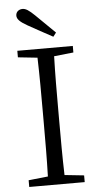

<svg xmlns="http://www.w3.org/2000/svg" viewBox="-62 -986 526 1024"><g transform="rotate(-5 200.5 -474.5)"><path d="M266 -808C232 -842 197 -876 163 -909C133 -938 116 -949 99 -949C79 -949 63 -936 63 -916C63 -898 78 -882 117 -860C160 -836 205 -811 250 -787ZM349 -694V-729H52V-694L156 -683C159 -587 159 -489 159 -392V-337C159 -239 159 -142 156 -47L52 -36V0H349V-36L245 -47C242 -143 242 -241 242 -337V-392C242 -491 242 -588 245 -683Z"/></g></svg>

Font: Noto Serif CJK JP
Style: Regular
Weight: 400
Designer: Ryoko NISHIZUKA 西塚涼子 (kana & ideographs); Frank Grießhammer (Latin, Greek & Cyrillic); Wenlong ZHANG 张文龙 (bopomofo); San
Foundry: Adobe Systems Incorporated
Version: Version 1.000;PS 1;hotconv 16.6.53;makeotf.lib2.5.65590